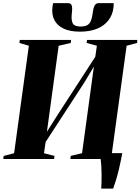

<svg xmlns="http://www.w3.org/2000/svg" viewBox="-38 -992 876 1198"><path d="M593.5 185Q595 168.5 595.5 143.8Q596 119 595.8 92Q595.5 65 594 40.8Q592.5 16.5 590 0L558.5 -36.5H725Q714 22 704.2 62.8Q694.5 103.5 685.5 132.2Q676.5 161 668 185ZM-17.5 0 -15 -19 50 -36 142 -706.5 83 -724 85.5 -743H405.5L403.5 -724L328 -706.5L247 -113L222 -118.5L323.5 -278.5L591.5 -691.5L552 -606.5L566.5 -706.5L502.5 -724L505 -743H818.5L817.5 -724L752 -706.5L660 -36L719 -19.5L716 0H401L403.5 -19.5L474 -36L551 -600L580.5 -630.5L487 -475.5L206 -43.5L255 -163L236.5 -36L302.5 -19L299 0ZM385.5 -972.5Q406 -972.5 410 -956.2Q414 -940 411 -915Q410.5 -911.5 410.2 -908.2Q410 -905 409.5 -902Q406 -863 416.8 -844.8Q427.5 -826.5 465.5 -826.5Q493 -826.5 508 -836Q523 -845.5 530.2 -865Q537.5 -884.5 541 -915Q544 -940 551.8 -956.2Q559.5 -972.5 579.5 -972.5H671Q671.5 -966 671.2 -959.2Q671 -952.5 670 -945.5Q665 -900 639.2 -866Q613.5 -832 568.5 -813.2Q523.5 -794.5 461.5 -794.5Q399.5 -794.5 359.5 -813.2Q319.5 -832 301.8 -866Q284 -900 289 -945.5Q290 -952.5 291 -959.2Q292 -966 294 -972.5Z"/></svg>

Font: Merriweather 144pt Black
Style: Italic
Weight: 900
Italic angle: -7.8°
Version: Version 2.101